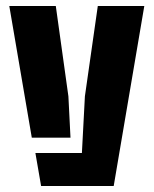

<svg xmlns="http://www.w3.org/2000/svg" viewBox="-20 -620 512 640"><path d="M11 -600H166L208 -299L215 -161H86ZM98 -110H253L263 -299L306 -600H461L359 0H117Z"/></svg>

Font: Big Shoulders Stencil Text Black
Style: Regular
Weight: 900
Designer: Patric King
Foundry: XO Type Co
Version: Version 1.000